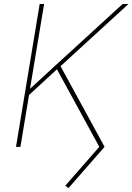

<svg xmlns="http://www.w3.org/2000/svg" viewBox="-20 -748 674 978"><path d="M125 -261.7 121.6 -285.2Q156.2 -316.9 187.7 -345.9Q219.2 -375 251 -404.3Q282.7 -433.6 317.4 -464.8L604.5 -727.5H634.3L281.2 -404.3L274.4 -398.9ZM61.5 0 182.1 -727.5H204.6L161.6 -468.8L131.8 -289.1L129.4 -273.4L84 0ZM328.6 210.4 312.5 197.8 485.8 0 265.6 -403.3 285.6 -416 512.7 0Z"/></svg>

Font: Inter 18pt Thin
Style: Italic
Weight: 250
Italic angle: -9.3988°
Version: Version 4.001;git-66647c0bb